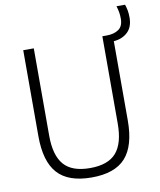

<svg xmlns="http://www.w3.org/2000/svg" viewBox="-96 -964 874 1048"><g transform="rotate(-10 341.0 -439.5)"><path d="M327.5 9Q198.5 9 138.8 -57Q79 -123 79 -263.5V-740H137.5V-256Q137.5 -146.5 182.5 -94.8Q227.5 -43 327.5 -43Q427.5 -43 472.5 -94.8Q517.5 -146.5 517.5 -256V-740H541Q582.5 -740 608 -757.8Q633.5 -775.5 633.5 -817Q633.5 -837.5 630.5 -853.8Q627.5 -870 622 -888H669.5Q675.5 -870.5 678.5 -853.8Q681.5 -837 681.5 -815Q681.5 -763 652 -734.8Q622.5 -706.5 574.5 -702.5V-263.5Q574.5 -123 515.2 -57Q456 9 327.5 9Z"/></g></svg>

Font: Encode Sans SmCnd Lt
Style: Regular
Weight: 300
Width: 4
Designer: Multiple Designers
Foundry: Impallari Type
Version: Version 3.002; ttfautohint (v1.8.3) -l 8 -r 50 -G 200 -x 14 